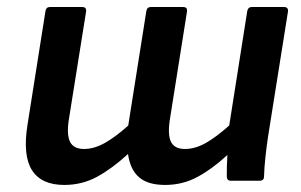

<svg xmlns="http://www.w3.org/2000/svg" viewBox="-20 -512 852 544"><path d="M162.1 12Q97.4 12 70.8 -29.5Q44.1 -71 57.8 -157.7L108.8 -480.4Q110.8 -492.1 121.2 -492.1H213.4Q224.8 -492.1 224.1 -480.4L174.8 -171.6Q168.5 -129.4 178.8 -109.6Q189.1 -89.9 218 -89.9Q246.5 -89.9 276.6 -106.7Q306.6 -123.4 343.3 -156.2L394.6 -480.4Q396.6 -492.1 407 -492.1H499.3Q511 -492.1 510 -480.4L461 -171.6Q454.7 -129 464.8 -109.5Q474.9 -89.9 503.8 -89.9Q533 -89.9 562.9 -106.8Q592.8 -123.7 629.5 -156.5L680.5 -480.4Q682.8 -492.1 693.2 -492.1H785.5Q790.8 -492.1 793.6 -489.1Q796.5 -486.1 796.1 -480.4L739.5 -125.1Q735.1 -96 732 -66.4Q728.8 -36.7 728.1 -12Q728.1 0 716.1 0H633.6Q628.3 0 625.6 -2.8Q622.9 -5.7 622.6 -10.7Q622.3 -24.7 622.8 -40.2Q623.3 -55.7 624.3 -73Q581.7 -33.4 539.5 -10.7Q497.4 12 448 12Q398.6 12 373.7 -10Q348.7 -31.9 342.7 -75.6Q297.2 -34 254.8 -11Q212.5 12 162.1 12Z"/></svg>

Font: Sofia Sans Hairline
Style: Italic
Weight: 1
Italic angle: -9°
Designer: Botio Nikoltchev, Ani Petrova
Foundry: lettersoup
Version: Version 4.102